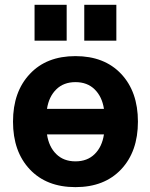

<svg xmlns="http://www.w3.org/2000/svg" viewBox="-20 -768 624 800"><path d="M175.8 -314.5H413.1Q405.3 -365.2 374.5 -395.5Q343.8 -425.8 294.4 -425.8Q245.1 -425.8 214.4 -395.5Q183.6 -365.2 175.8 -314.5ZM175.8 -208Q183.6 -156.2 214.4 -126Q245.1 -95.7 294.4 -95.7Q343.8 -95.7 374.5 -126Q405.3 -156.2 413.1 -208ZM104.5 -460Q173.8 -534.2 294.4 -534.2Q415 -534.2 484.9 -460Q554.7 -385.7 554.7 -261.2Q554.7 -136.7 484.9 -62.5Q415 11.7 294.4 11.7Q173.8 11.7 104 -62.5Q34.2 -136.7 34.2 -261.2Q34.2 -385.7 104.5 -460ZM124 -598.6V-748H257.8V-598.6ZM331.1 -598.6V-748H464.8V-598.6Z"/></svg>

Font: Gen Shin Gothic Bold
Style: Bold
Weight: 700
Designer: [Source Han Sans]
Ryoko NISHIZUKA  (kana & ideographs); Paul D. Hunt (Latin, Greek & Cyrillic); Wenlong ZHANG  (bopomofo
Version: Version 1.002.20150607